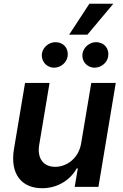

<svg xmlns="http://www.w3.org/2000/svg" viewBox="-20 -981 648 1008"><path d="M406.2 -229.4C392.8 -146.3 326.7 -105.1 269.9 -105.1C208.5 -105.1 174.7 -148.8 185.4 -218L240.1 -545.5H111.5L53.3 -198.2C31.6 -67.1 93.8 7.1 201 7.1C282.7 7.1 348.7 -35.9 382.8 -96.9H388.5L372.2 0H496.8L587.7 -545.5H459.2ZM200.3 -700.6C194.2 -660.5 223.7 -625.7 263.8 -625.7C299.4 -625.7 329.9 -652.7 334.9 -684.7C341.6 -726.6 313.6 -759.6 271.3 -759.6C238.3 -759.6 205.6 -734.4 200.3 -700.6ZM343 -799H438.9L574.9 -961.3H449.2ZM413.4 -700.6C406.6 -659.8 436.8 -625.7 476.9 -625.7C512.4 -625.7 543 -652.7 547.9 -684.7C554.7 -726.6 526.6 -759.6 484.4 -759.6C451.3 -759.6 419.4 -734.4 413.4 -700.6Z"/></svg>

Font: Margiela Sans Semi Bold
Style: Italic
Weight: 600
Italic angle: -9.39999°
Designer: Stefan Endress, Andreas Faust
Version: Version 1.100;FEAKit 1.0